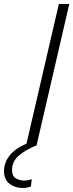

<svg xmlns="http://www.w3.org/2000/svg" viewBox="-104 -724 365 956"><path d="M8 212Q-29 212 -56.5 191Q-84 170 -84 128Q-84 87 -57.5 52Q-31 17 28 -9L189 -704H241L78 0Q24 21 -10 50.5Q-44 80 -44 122Q-44 153 -25 164Q-6 175 16 175Q36 175 54 168L50 204Q33 212 8 212Z"/></svg>

Font: Prodigy Sans Light
Style: Italic
Weight: 300
Italic angle: -13°
Designer: Wei Huang
Foundry: Wei Huang
Version: Version 1.003; ttfautohint (v1.8.3)